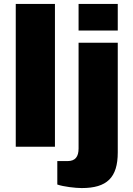

<svg xmlns="http://www.w3.org/2000/svg" viewBox="-20 -745 675 975"><path d="M60 0H259V-725H60ZM379 -590H578V-725H379ZM395 210C523 210 578 157 578 29V-528H379V9C379 50 363 73 323 73H271V192C302 203 363 210 395 210Z"/></svg>

Font: Archivo Black
Style: Regular
Weight: 900
Designer: Hector Gatti
Foundry: Omnibus-Type
Version: Version 2.001